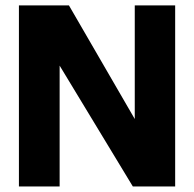

<svg xmlns="http://www.w3.org/2000/svg" viewBox="-20 -670 697 690"><path d="M464.3 -650.5V-242.3L227.8 -650.5H48V0H194.3V-434.2L457.3 0H609.5V-650.5Z"/></svg>

Font: Overused Grotesk Light
Style: Regular
Weight: 300
Designer: RandomMaerks
Version: Version 0.005